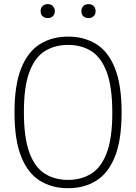

<svg xmlns="http://www.w3.org/2000/svg" viewBox="-20 -932 680 960"><path d="M320.5 9Q239.5 9 179.2 -28.5Q119 -66 85.8 -149.2Q52.5 -232.5 52.5 -370Q52.5 -507.5 86 -590.8Q119.5 -674 179.8 -711.5Q240 -749 320.5 -749Q401.5 -749 461.5 -711.5Q521.5 -674 554.8 -590.8Q588 -507.5 588 -370Q588 -232.5 554.8 -149.2Q521.5 -66 461.2 -28.5Q401 9 320.5 9ZM320.5 -32.5Q386.5 -32.5 436.2 -63.5Q486 -94.5 513.8 -167.8Q541.5 -241 541.5 -368Q541.5 -497 513.8 -571.2Q486 -645.5 436.2 -676.5Q386.5 -707.5 320.5 -707.5Q254 -707.5 204.2 -676.5Q154.5 -645.5 127 -572.2Q99.5 -499 99.5 -372Q99.5 -243 127 -168.8Q154.5 -94.5 204.2 -63.5Q254 -32.5 320.5 -32.5ZM422.5 -841.5Q406.5 -841.5 396.8 -850.8Q387 -860 387 -876Q387 -892 396.8 -901.8Q406.5 -911.5 422.5 -911.5Q438 -911.5 448 -901.8Q458 -892 458 -876Q458 -860 448 -850.8Q438 -841.5 422.5 -841.5ZM218.5 -841.5Q203 -841.5 193 -850.8Q183 -860 183 -876Q183 -892 193 -901.8Q203 -911.5 218.5 -911.5Q234.5 -911.5 244.2 -901.8Q254 -892 254 -876Q254 -860 244.2 -850.8Q234.5 -841.5 218.5 -841.5Z"/></svg>

Font: Encode Sans SmCnd XLt
Style: Regular
Weight: 200
Width: 4
Designer: Multiple Designers
Foundry: Impallari Type
Version: Version 3.002; ttfautohint (v1.8.3) -l 8 -r 50 -G 200 -x 14 